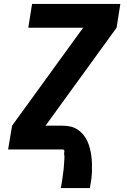

<svg xmlns="http://www.w3.org/2000/svg" viewBox="-20 -755 640 970"><path d="M287 195Q289 187 290 179.5Q291 172 292.5 164.5Q294 157 295 149Q296 141 297 133.5Q298 126 299 118.5Q300 111 301 103.5Q302 96 302.5 88Q303 80 303.5 72.5Q304 65 304.5 57.5Q305 50 305.5 42.5Q306 35 304.5 27.5Q303 20 305 12V10Q306 6 303.5 3Q301 0 297 0H21L41 -120L400 -615H123L142 -735H588L569 -615L210 -120H297Q318 -120 337 -115.5Q356 -111 372 -100.5Q388 -90 400.5 -75Q413 -60 421 -42.5Q429 -25 434 -6Q439 13 441.5 32.5Q444 52 444.5 72Q445 92 444.5 112.5Q444 133 441 153.5Q438 174 434 195Z"/></svg>

Font: Iosevka Aile Heavy
Style: Italic
Weight: 900
Italic angle: -9°
Designer: Belleve Invis
Foundry: Belleve Invis
Version: Version 31.1.0; ttfautohint (v1.8.4)